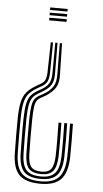

<svg xmlns="http://www.w3.org/2000/svg" viewBox="-56 -636 470 878"><g transform="rotate(5 179.0 -196.5)"><path d="M165.2 -441.5 163.5 -300.2Q163 -275.5 155.4 -261.4Q147.8 -247.2 131.2 -238L112.5 -227.2Q87.5 -213.2 73.8 -197Q60 -180.8 54.2 -154.2Q48.5 -127.8 47.8 -83.2Q47.2 -40 47.6 -1.6Q48 36.8 48.5 76.8Q49.5 141 76 168.5Q102.5 196 164.5 196Q221.8 196 247.6 167.9Q273.5 139.8 275.5 75.5Q276.5 39.8 276.1 0Q275.8 -39.8 275 -78.8H288.2Q289 -40.5 289.2 -0.1Q289.5 40.2 288.8 76Q286.5 146 257.4 176.6Q228.2 207.2 164.5 207.2Q95.8 207.2 66 177Q36.2 146.8 35.2 76.8Q34.5 35.5 34.2 -2.4Q34 -40.2 34.5 -83.2Q35.2 -129.8 41.9 -158Q48.5 -186.2 64 -204.1Q79.5 -222 106.5 -237.2L125.2 -248.2Q138 -254.8 144.4 -266.2Q150.8 -277.8 151.8 -300.2L154.8 -441.5ZM185.8 -441.5 186.5 -300.2Q187 -267 175.8 -249.1Q164.5 -231.2 143 -218L124.5 -206.8Q104.8 -196.5 94.2 -183.4Q83.8 -170.2 79.4 -147.1Q75 -124 74.2 -83.2Q73.5 -39 74 -1.8Q74.5 35.5 75 76.5Q76 129.5 96.1 151.6Q116.2 173.8 164.5 173.8Q208.5 173.8 227.9 151Q247.2 128.2 249 74.8Q250 39.5 249.6 0.2Q249.2 -39 248.5 -78.8H261.8Q262.5 -38.8 262.8 0.8Q263 40.2 262.2 75Q260.5 134 237.9 159.5Q215.2 185 164.5 185Q109.2 185 86 160.1Q62.8 135.2 61.8 76.8Q61.2 36 60.8 -1.8Q60.2 -39.5 61 -83.2Q61.8 -126 66.9 -150.9Q72 -175.8 84.2 -190.4Q96.5 -205 118.5 -217L137.2 -228.2Q154.5 -238.5 164.4 -254.1Q174.2 -269.8 174.8 -300.2L175.5 -441.5ZM206.5 -441.5 209.5 -300.2Q211.2 -261.2 198.1 -239.4Q185 -217.5 155 -197.8L137.2 -187.5Q122.8 -180.8 115.1 -171.2Q107.5 -161.8 104.5 -141.6Q101.5 -121.5 100.8 -83Q100 -39.8 100.4 -2.1Q100.8 35.5 101.5 76.5Q102.5 118.2 116.2 134.9Q130 151.5 164.5 151.5Q195.2 151.5 208.2 133.9Q221.2 116.2 222.5 73.5Q223.5 40.2 223.1 0.9Q222.8 -38.5 222 -78.8H235.2Q236 -37.8 236.2 1.2Q236.5 40.2 235.8 74Q234.2 122.2 218.1 142.5Q202 162.8 164.5 162.8Q123 162.8 106.1 143.4Q89.2 124 88.2 76.5Q87.8 35.8 87.2 -1.9Q86.8 -39.5 87.5 -83Q88.2 -123 91.9 -144.8Q95.5 -166.5 104.5 -177.6Q113.5 -188.8 130.5 -197L149.2 -207.8Q174.2 -223.5 186.2 -243.5Q198.2 -263.5 197.5 -300.2L196.2 -441.5ZM218.5 -552.8V-540.8H138.5V-552.8ZM218.5 -576.2V-564.5H138.5V-576.2ZM218.5 -600V-588.2H138.5V-600Z"/></g></svg>

Font: Big Shoulders Inline Display
Style: Regular
Weight: 400
Designer: Patric King
Foundry: XO Type Co
Version: Version 1.000